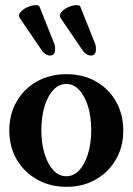

<svg xmlns="http://www.w3.org/2000/svg" viewBox="-20 -712 513 743"><path d="M237.2 11Q173.5 11 123.2 -17.5Q73 -46 44.5 -95Q16 -144 16 -207Q16 -270 44.6 -319.5Q73.1 -369 123.3 -397Q173.4 -425 237 -425Q301 -425 350.7 -397Q400.4 -369 428.7 -319.5Q457 -270 457 -207Q457 -144 428.7 -95Q400.4 -46 350.7 -17.5Q301 11 237.2 11ZM236.5 -30Q265 -30 286.5 -53Q308 -76 320.5 -116.5Q333 -157 333 -208.2Q333 -260.4 320.5 -300.7Q308 -341 286.5 -364Q264.9 -387 236.5 -387Q208 -387 186.5 -364Q165 -341 152.5 -300.7Q140 -260.4 140 -208.2Q140 -157 152.5 -116.5Q165 -76 186.5 -53Q208 -30 236.5 -30ZM173 -497Q166 -497 156.5 -502.5Q147 -508 139 -521L56 -643Q50 -653 59 -664.5Q68 -676 85.5 -684Q103 -692 119 -692Q131 -692 133 -686L190 -543Q195 -530 192.5 -513.5Q190 -497 173 -497ZM331 -497Q324 -497 314.5 -502.5Q305 -508 297 -521L214 -643Q208 -653 217 -664.5Q226 -676 243.5 -684Q261 -692 277 -692Q289 -692 291 -686L348 -543Q353 -530 350.5 -513.5Q348 -497 331 -497Z"/></svg>

Font: Junicode VF
Style: Regular
Weight: 400
Designer: Peter S. Baker
Version: Version 2.213